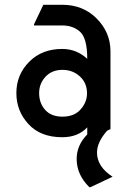

<svg xmlns="http://www.w3.org/2000/svg" viewBox="-20 -567 558 807"><path d="M144.5 -175.8Q144.5 -132.3 170.9 -104Q196.3 -76.7 242.2 -76.7Q290 -76.7 316.4 -104.5Q345.7 -135.7 345.7 -174.8Q345.7 -218.8 315.4 -246.1Q285.2 -273.4 242.7 -273.4Q198.2 -273.4 171.4 -244.6Q144.5 -215.8 144.5 -175.8ZM444.3 -24.4 430.2 -17.6Q387.7 30.8 387.7 74.2Q387.7 133.3 453.1 175.8L360.4 219.7H355.5Q302.2 167.5 302.2 100.6Q302.2 43.9 346.7 -2V-31.7Q307.6 9.8 241.7 9.8Q150.4 9.8 99.6 -45.4Q48.8 -100.6 48.8 -175.8Q48.8 -253.9 104 -308.6Q157.2 -361.3 241.7 -361.3Q301.8 -361.3 346.7 -319.8Q346.7 -406.2 316.4 -433.6Q287.1 -460 241.7 -460H123V-464.8L162.1 -546.9H241.7Q327.1 -546.9 383.8 -491.7Q444.3 -432.6 444.3 -351.6Z"/></svg>

Font: Nova Round
Style: Book
Weight: 400
Version: Version 2.000